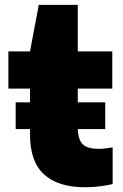

<svg xmlns="http://www.w3.org/2000/svg" viewBox="-20 -760 508 790"><path d="M44.5 -229V-339H103.5V-395.5H14.5V-548.5H103.5L139.5 -740H300V-548.5H442V-395.5H300V-339H413V-229H300Q302 -182.5 322 -165Q342 -147.5 386 -147.5Q409 -147.5 443.5 -153.5V-2.5Q420 3 389.2 6.8Q358.5 10.5 329.5 10.5Q219.5 10.5 161.5 -42.2Q103.5 -95 103.5 -205.5V-229Z"/></svg>

Font: Encode Sans SemiExpanded SemiExpanded ExtraBold
Style: Regular
Weight: 800
Width: 6
Designer: Multiple Designers
Foundry: Impallari Type
Version: Version 3.000; ttfautohint (v1.8.3) -l 8 -r 50 -G 200 -x 14 